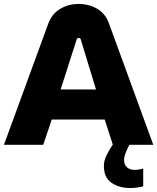

<svg xmlns="http://www.w3.org/2000/svg" viewBox="-20 -733 796 972"><path d="M0 0 225 -615Q243 -663 284.5 -688Q326 -713 378 -713Q430 -713 471.5 -689Q513 -665 531 -616L756 0H635Q624 20 616 41Q608 62 608 78Q608 100 622.5 113.5Q637 127 661 127Q684 127 705 120V210Q693 214 673.5 216.5Q654 219 640 219Q583 219 544 192Q505 165 506 105Q506 81 519.5 53Q533 25 551 -1L510 -128H242L199 0ZM287 -280H466L389 -533Q387 -541 378 -541Q371 -541 368 -533Z"/></svg>

Font: MuseoModerno ExtraBold
Style: Regular
Weight: 800
Designer: Pablo Cosgaya, Héctor Gatti, Marcela Romero, and the Authors of The MuseoModerno Project.
Foundry: Omnibus-Type Team
Version: Version 1.001